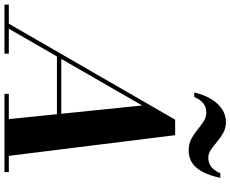

<svg xmlns="http://www.w3.org/2000/svg" viewBox="-154 -926 1032 860"><g transform="rotate(90 362.0 -496.0)"><path d="M27 0 468 -764.5H537.5L632.5 0H467.5L404.5 -617L49.5 0ZM-47.5 0V-19.5H172.5V0ZM352.5 0V-19.5H703V0ZM182.5 -235V-254.5H512.5V-235ZM606 -825Q576.5 -825 554.2 -837Q532 -849 513 -864.5Q494 -880 475.8 -892Q457.5 -904 436 -904Q413 -904 396.8 -892.2Q380.5 -880.5 366 -850H346Q356 -892.5 375 -924.5Q394 -956.5 420.5 -974.2Q447 -992 479 -992Q505.5 -992 527 -980Q548.5 -968 566.8 -952.5Q585 -937 602.2 -925Q619.5 -913 638.5 -913Q661.5 -913 678 -925.2Q694.5 -937.5 708.5 -967H728.5Q718.5 -919.5 702 -888Q685.5 -856.5 661.8 -840.8Q638 -825 606 -825Z"/></g></svg>

Font: Bodoni Moda
Style: Bold Italic
Weight: 700
Italic angle: -13°
Version: Version 2.004